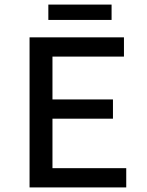

<svg xmlns="http://www.w3.org/2000/svg" viewBox="-20 -818 640 838"><path d="M109 0V-655H521V-571H209V-384H473V-300H209V-84H531V0ZM191 -731V-798H467V-731Z"/></svg>

Font: Source Code Pro Medium
Style: Regular
Weight: 500
Monospace: yes
Designer: Paul D. Hunt, Teo Tuominen
Foundry: Adobe Systems Incorporated
Version: Version 2.030;PS 1.000;hotconv 16.6.51;makeotf.lib2.5.65220